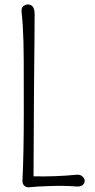

<svg xmlns="http://www.w3.org/2000/svg" viewBox="-20 -813 413 839"><path d="M101.6 -793.5Q131.3 -793.5 131.3 -751Q131.3 -693.4 130.6 -629.6Q129.9 -565.9 129.4 -514.2Q128.9 -462.4 128.4 -393.6Q127.4 -250.5 126.5 -42.5Q223.6 -40.5 313 -49.3Q330.6 -51.3 340.3 -42Q350.1 -32.7 350.1 -22.5Q350.1 -12.2 341.3 -4.6Q332.5 2.9 315.4 2Q259.8 -2.4 195.6 0Q131.3 2.4 118.2 4.4Q105 6.3 98.9 5.1Q92.8 3.9 87.9 0Q77.1 -8.3 78.1 -24.4Q84 -138.7 84 -323Q84 -507.3 83.7 -551Q83.5 -594.7 82.5 -631.3Q80.6 -704.1 74.2 -762.2Q72.8 -777.8 81.5 -785.6Q90.3 -793.5 101.6 -793.5Z"/></svg>

Font: Pompiere
Style: Regular
Weight: 400
Designer: Karolina Lach
Foundry: Sorkin Type Co.
Version: Version 1.002